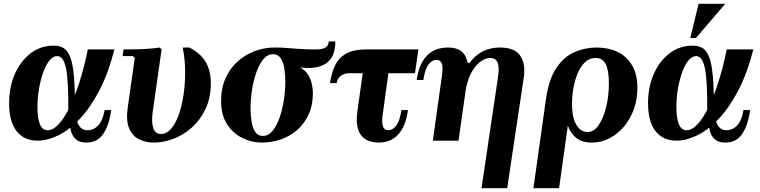

<svg xmlns="http://www.w3.org/2000/svg" viewBox="-20 -740 3996 1010"><path d="M177 0Q107 0 67.5 -50Q28 -100 28 -197Q28 -282 58 -350.5Q88 -419 141 -459.5Q194 -500 263 -500Q292 -500 313.5 -488Q335 -476 349 -441Q363 -406 369 -337.5Q375 -269 374 -155H339Q341 -307 328 -376Q315 -445 281 -445Q260 -445 241 -422.5Q222 -400 208 -361.5Q194 -323 185.5 -275Q177 -227 177 -177Q177 -118 190 -86.5Q203 -55 231 -55Q259 -55 288 -86Q317 -117 345 -173.5Q373 -230 398 -308Q423 -386 442 -480H582Q550 -355 502.5 -264Q455 -173 399.5 -114.5Q344 -56 286.5 -28Q229 0 177 0ZM434 10Q399 10 380.5 -6Q362 -22 354.5 -47Q347 -72 344.5 -101Q342 -130 339 -155H374Q382 -99 397 -77Q412 -55 440 -55Q461 -55 479.5 -66Q498 -77 511 -100.5Q524 -124 530 -161H565Q555 -85 524.5 -37.5Q494 10 434 10Z M941 -490H976Q1035 -460 1062 -414Q1089 -368 1089 -303Q1089 -225 1061 -166.5Q1033 -108 988.5 -68.5Q944 -29 891.5 -9.5Q839 10 789 10Q747 10 712 -7Q677 -24 659.5 -64.5Q642 -105 652 -175L689 -435L679 -445H625L630 -480Q656 -480 690.5 -480.5Q725 -481 759.5 -483.5Q794 -486 820 -490L830 -480L783 -149Q776 -97 786.5 -66Q797 -35 826 -35Q855 -35 878.5 -61Q902 -87 919 -133Q936 -179 945 -237.5Q954 -296 954 -360Q954 -392 951 -424Q948 -456 941 -490Z M1744 -522Q1744 -488 1735 -460.5Q1726 -433 1705 -414Q1684 -395 1648.5 -387Q1613 -379 1559 -385Q1588 -369 1602 -344.5Q1616 -320 1621 -295Q1626 -270 1626 -252Q1626 -188 1604 -139Q1582 -90 1543.5 -56.5Q1505 -23 1457 -6.5Q1409 10 1356 10Q1304 10 1255 -14Q1206 -38 1174.5 -86.5Q1143 -135 1143 -208Q1143 -276 1166.5 -328.5Q1190 -381 1230.5 -417Q1271 -453 1321 -471.5Q1371 -490 1423 -490Q1454 -490 1477 -488.5Q1500 -487 1522.5 -485Q1545 -483 1573.5 -481.5Q1602 -480 1645 -480Q1709 -480 1709 -522ZM1362 -25Q1392 -25 1414 -52Q1436 -79 1451 -122Q1466 -165 1473.5 -215.5Q1481 -266 1481 -312Q1481 -349 1475.5 -381.5Q1470 -414 1456 -434.5Q1442 -455 1417 -455Q1387 -455 1365 -428Q1343 -401 1328 -358Q1313 -315 1305.5 -265Q1298 -215 1298 -168Q1298 -132 1303.5 -99Q1309 -66 1323 -45.5Q1337 -25 1362 -25Z M2163 -355H1822Q1790 -355 1772 -340.5Q1754 -326 1751 -303H1716Q1724 -357 1743 -396.5Q1762 -436 1801 -458Q1840 -480 1906 -480H2181ZM2028 -390 1992 -129Q1988 -96 1994.5 -75.5Q2001 -55 2023 -55Q2037 -55 2050.5 -65Q2064 -75 2075 -98Q2086 -121 2091 -161H2126Q2115 -79 2076.5 -34.5Q2038 10 1971 10Q1950 10 1928 4Q1906 -2 1887.5 -19.5Q1869 -37 1861 -69.5Q1853 -102 1860 -155L1893 -390Z M2610 -490Q2688 -490 2717 -446.5Q2746 -403 2735 -330L2648 250H2513L2599 -330Q2601 -341 2602.5 -358.5Q2604 -376 2602 -393.5Q2600 -411 2590 -423Q2580 -435 2559 -435Q2532 -435 2505 -414Q2478 -393 2457.5 -354Q2437 -315 2429 -260L2392 0H2257L2306 -351Q2309 -373 2307.5 -389.5Q2306 -406 2298 -415.5Q2290 -425 2275 -425Q2262 -425 2248 -415Q2234 -405 2223.5 -382Q2213 -359 2207 -319H2172Q2183 -402 2224.5 -446Q2266 -490 2337 -490Q2381 -490 2406 -471Q2431 -452 2440 -409H2450Q2478 -448 2518 -469Q2558 -490 2610 -490Z M3118 -490Q3180 -490 3228.5 -467Q3277 -444 3305 -396.5Q3333 -349 3333 -277Q3333 -218 3314.5 -166Q3296 -114 3262.5 -74.5Q3229 -35 3186 -12.5Q3143 10 3093 10Q3040 10 3010 -15.5Q2980 -41 2967 -79L2921 250H2786L2852 -219Q2867 -324 2907 -383Q2947 -442 3002.5 -466Q3058 -490 3118 -490ZM3070 -45Q3104 -45 3129 -81.5Q3154 -118 3168.5 -176.5Q3183 -235 3183 -302Q3183 -368 3167 -401.5Q3151 -435 3113 -435Q3081 -435 3057.5 -413Q3034 -391 3019 -355Q3004 -319 2996.5 -277Q2989 -235 2989 -195Q2989 -137 3002 -104Q3015 -71 3034 -58Q3053 -45 3070 -45Z M3538 0Q3468 0 3428.5 -50Q3389 -100 3389 -197Q3389 -282 3419 -350.5Q3449 -419 3502 -459.5Q3555 -500 3624 -500Q3653 -500 3674.5 -488Q3696 -476 3710 -441Q3724 -406 3730 -337.5Q3736 -269 3735 -155H3700Q3702 -307 3689 -376Q3676 -445 3642 -445Q3621 -445 3602 -422.5Q3583 -400 3569 -361.5Q3555 -323 3546.5 -275Q3538 -227 3538 -177Q3538 -118 3551 -86.5Q3564 -55 3592 -55Q3620 -55 3649 -86Q3678 -117 3706 -173.5Q3734 -230 3759 -308Q3784 -386 3803 -480H3943Q3911 -355 3863.5 -264Q3816 -173 3760.5 -114.5Q3705 -56 3647.5 -28Q3590 0 3538 0ZM3795 10Q3760 10 3741.5 -6Q3723 -22 3715.5 -47Q3708 -72 3705.5 -101Q3703 -130 3700 -155H3735Q3743 -99 3758 -77Q3773 -55 3801 -55Q3822 -55 3840.5 -66Q3859 -77 3872 -100.5Q3885 -124 3891 -161H3926Q3916 -85 3885.5 -37.5Q3855 10 3795 10ZM3795 -720 3641 -540H3611L3655 -720Z"/></svg>

Font: Brygada 1918
Style: Italic
Weight: 400
Italic angle: -8°
Designer: Mateusz Machalski | Borys Kosmynka | Przemek Hoffer
Foundry: NIEPODLEGLA 2018
Version: Version 3.006